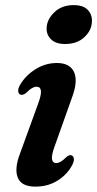

<svg xmlns="http://www.w3.org/2000/svg" viewBox="-20 -702 371 733"><path d="M228.5 -534Q193.5 -534 175.2 -551.5Q157 -569 158 -595Q159 -627.5 187.2 -655Q215.5 -682.5 261.5 -682.5Q297.5 -682.5 314.8 -664.5Q332 -646.5 331 -620Q330 -586 302 -560Q274 -534 228.5 -534ZM189 -144.5Q176 -109 178.5 -94.2Q181 -79.5 194.5 -79.5Q202.5 -79.5 211.5 -84.5Q220.5 -89.5 233 -102Q245.5 -113 254 -108.5Q261 -105.5 262 -95.5Q263 -85.5 255 -70.5Q235 -34 198.5 -11.8Q162 10.5 115 10.5Q62 10.5 48 -23.5Q34 -57.5 56.5 -116L125 -304.5Q138.5 -341 136.2 -356Q134 -371 120 -371Q111.5 -371 102.2 -365.8Q93 -360.5 79.5 -347Q66 -337 57.5 -341Q50.5 -344 49.5 -353.8Q48.5 -363.5 56.5 -378Q78.5 -415 116.2 -438.2Q154 -461.5 197.5 -461.5Q246.5 -461.5 262.5 -427.2Q278.5 -393 255 -330Z"/></svg>

Font: Fraunces 72pt S050 SemiBold
Style: Italic
Weight: 600
Italic angle: -16°
Version: Version 1.000; ttfautohint (v1.8.3)